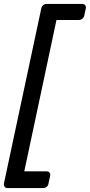

<svg xmlns="http://www.w3.org/2000/svg" viewBox="-39 -796 457 975"><path d="M-0.3 159Q-10.5 159 -15.4 152.6Q-20.2 146.3 -19.1 136.1L170.6 -753.1Q172.6 -763.3 180 -769.6Q187.5 -776 197.7 -776H378Q388.2 -776 393.5 -769.6Q398.7 -763.3 396.7 -753.1L389.1 -717.5Q387.1 -707.3 379.2 -700.9Q371.3 -694.6 361.1 -694.6H247.8L84.3 74.2H197.6Q207.8 74.2 212.7 80.6Q217.6 86.9 215.6 97.1L207.1 136.1Q205.9 146.3 198.1 152.6Q190.2 159 180 159Z"/></svg>

Font: Rubik Light
Style: Italic
Weight: 300
Italic angle: -12°
Designer: Hubert and Fischer
Foundry: Hubert and Fischer
Version: Version 2.300;gftools[0.9.30]